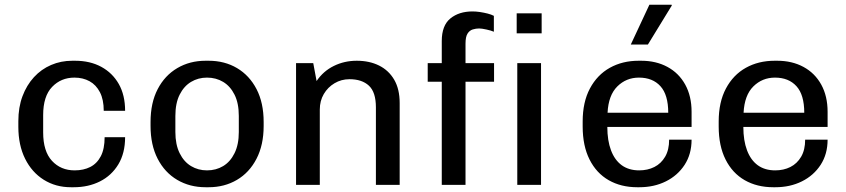

<svg xmlns="http://www.w3.org/2000/svg" viewBox="-20 -776 3552 806"><path d="M277.5 10Q214 10 163.9 -21.2Q113.8 -52.5 85.4 -109.6Q57 -166.8 57 -243.5V-267.5Q57 -325.8 74.4 -372.1Q91.8 -418.5 122.5 -452Q153.2 -485.5 194.5 -503.2Q235.8 -521 283.5 -521H295.2Q358 -521 405.1 -495.5Q452.2 -470 478.8 -423.2Q505.2 -376.5 505.2 -311H415.5Q415.5 -357.8 399.5 -388.8Q383.5 -419.8 355.9 -435Q328.2 -450.2 292.5 -450.2Q236.2 -450.2 198.8 -411.2Q161.2 -372.2 161.2 -293V-220.2Q161.2 -141 198.1 -100.9Q235 -60.8 293.5 -60.8Q330.8 -60.8 359 -75.1Q387.2 -89.5 403.2 -120.2Q419.2 -151 419.2 -200H505.2Q505.2 -133.2 476.8 -86Q448.2 -38.8 399.5 -14.4Q350.8 10 289.5 10Z M843 10Q776.5 10 724 -20.9Q671.5 -51.8 641.8 -109.6Q612 -167.5 612 -247.2V-263.8Q612 -344.5 642 -402Q672 -459.5 724.4 -490.2Q776.8 -521 843 -521H855.8Q923 -521 975.1 -490.1Q1027.2 -459.2 1057 -401.8Q1086.8 -344.2 1086.8 -263.8V-247.2Q1086.8 -167.5 1056.8 -109.5Q1026.8 -51.5 974.5 -20.8Q922.2 10 855.8 10ZM849 -60.8Q886.8 -60.8 916.8 -78.8Q946.8 -96.8 964.6 -133Q982.5 -169.2 982.5 -221.8V-289.2Q982.5 -342.8 964.6 -378.5Q946.8 -414.2 916.8 -432.2Q886.8 -450.2 849 -450.2Q812 -450.2 782 -432.2Q752 -414.2 734.1 -378.5Q716.2 -342.8 716.2 -289.2V-221.8Q716.2 -169.2 734.1 -133Q752 -96.8 782 -78.8Q812 -60.8 849 -60.8Z M1222.8 0V-511H1295L1309 -435.8Q1337.2 -477.5 1381.4 -499.2Q1425.5 -521 1477.8 -521Q1530.8 -521 1571.2 -500.9Q1611.8 -480.8 1634.8 -441.4Q1657.8 -402 1657.8 -343.2V0H1558V-325.5Q1558 -389 1528.8 -416.2Q1499.5 -443.5 1447.2 -443.5Q1412.8 -443.5 1384.4 -426.6Q1356 -409.8 1339.2 -381.1Q1322.5 -352.5 1322.5 -316.2V0Z M1834.5 0V-432.8H1775.5V-511H1834.5V-603.5Q1834.5 -669 1870.6 -698.5Q1906.8 -728 1963.5 -728Q1978 -728 1994.5 -725.6Q2011 -723.1 2026.6 -719.2Q2042.2 -715.3 2053.2 -709.5V-642.8Q2042 -647.8 2022.1 -652.1Q2002.2 -656.5 1991.2 -656.5Q1978 -656.5 1964.6 -652.4Q1951.2 -648.3 1942.7 -635Q1934.2 -621.8 1934.2 -592.5V-511H2054V-432.8H1934.2V0ZM2151.5 0V-511H2251.2V0ZM2149 -636V-720H2253.8V-636Z M2655 10Q2587 10 2535.2 -19.6Q2483.5 -49.2 2454.8 -106.5Q2426 -163.8 2426 -245V-266Q2426 -347.5 2456.5 -404.6Q2487 -461.8 2540 -491.4Q2593 -521 2661 -521H2671.8Q2734 -521 2781.9 -495.1Q2829.8 -469.2 2856.5 -420.9Q2883.2 -372.5 2883.2 -306.5V-243.2H2529.5Q2529.5 -186 2545 -144.9Q2560.5 -103.8 2590.2 -82.2Q2620 -60.8 2663.2 -60.8Q2698.8 -60.8 2727 -75Q2755.2 -89.2 2772.1 -118Q2789 -146.8 2789 -189.8H2883.2Q2883.2 -129 2854 -84.1Q2824.8 -39.2 2775.2 -14.6Q2725.8 10 2663.8 10ZM2530.5 -302.8H2785.2Q2785.2 -378 2752.5 -414.1Q2719.8 -450.2 2662.2 -450.2Q2608.8 -450.2 2571.5 -413.2Q2534.2 -376.2 2530.5 -302.8ZM2628 -589 2706 -756H2799.5L2800.2 -753L2699.8 -589Z M3226 10Q3158 10 3106.2 -19.6Q3054.5 -49.2 3025.8 -106.5Q2997 -163.8 2997 -245V-266Q2997 -347.5 3027.5 -404.6Q3058 -461.8 3111 -491.4Q3164 -521 3232 -521H3242.8Q3305 -521 3352.9 -495.1Q3400.8 -469.2 3427.5 -420.9Q3454.2 -372.5 3454.2 -306.5V-243.2H3100.5Q3100.5 -186 3116 -144.9Q3131.5 -103.8 3161.2 -82.2Q3191 -60.8 3234.2 -60.8Q3269.8 -60.8 3298 -75Q3326.2 -89.2 3343.1 -118Q3360 -146.8 3360 -189.8H3454.2Q3454.2 -129 3425 -84.1Q3395.8 -39.2 3346.2 -14.6Q3296.8 10 3234.8 10ZM3101.5 -302.8H3356.2Q3356.2 -378 3323.5 -414.1Q3290.8 -450.2 3233.2 -450.2Q3179.8 -450.2 3142.5 -413.2Q3105.2 -376.2 3101.5 -302.8Z"/></svg>

Font: Chivo Medium
Style: Regular
Weight: 500
Designer: Hector Gatti
Foundry: Omnibus-Type
Version: Version 2.002